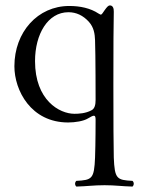

<svg xmlns="http://www.w3.org/2000/svg" viewBox="-20 -441 520 707"><path d="M307 -361C326 -340 329.1 -316 330 -293C332 -243 332 -73 332 -73C332 -56 329 -41 317 -35C295 -23 269 -22 254 -22C199 -22 109 -72 109 -216C109 -315 156 -396 232 -396C261 -396 286 -384 307 -361ZM330 139C326.8 217.9 319 222 261 225C255 231 255 240 261 246C301 245 324.4 241 365 241C405.2 241 427 245 468 246C474 240 474 231 468 225C410 222 402.2 217.9 399 139C397 89 397 -348 399 -398C399.5 -411 395 -421 385 -421C378 -421 373 -414 365 -403C353 -386 354 -384 343 -391C313 -411 275 -419 235 -419C119 -419 33 -323 33 -197C33 -108 94 10 231 10C257 10 288 5 304 -5C326 -18 332 -20 332 0C332 0 332 89 330 139Z"/></svg>

Font: Libertinus Serif Display
Style: Regular
Weight: 400
Designer: Philipp H. Poll
Foundry: Khaled Hosny
Version: Version 6.1